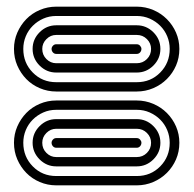

<svg xmlns="http://www.w3.org/2000/svg" viewBox="-20 -574 584 577"><path d="M149 -17Q123 -17 99.5 -27Q76 -37 59 -54.5Q42 -72 32 -95Q22 -118 22 -145Q22 -171 32 -194Q42 -217 59 -234.5Q76 -252 99.5 -262Q123 -272 149 -272H391Q417 -272 440.5 -262Q464 -252 481.5 -234.5Q499 -217 509 -194Q519 -171 519 -145Q519 -118 509 -95Q499 -72 481.5 -54.5Q464 -37 440.5 -27Q417 -17 391 -17ZM391 -45Q433 -45 461.5 -74Q490 -103 490 -145Q490 -165 482.5 -183Q475 -201 461.5 -214.5Q448 -228 430 -236Q412 -244 391 -244H149Q128 -244 110 -236Q92 -228 78.5 -214.5Q65 -201 57.5 -183Q50 -165 50 -145Q50 -103 78.5 -74Q107 -45 149 -45ZM149 -74Q120 -74 99 -95Q78 -116 78 -145Q78 -174 99 -195Q120 -216 149 -216H391Q420 -216 441 -195Q462 -174 462 -145Q462 -116 441 -95Q420 -74 391 -74ZM391 -102Q409 -102 421.5 -114.5Q434 -127 434 -145Q434 -162 421.5 -174.5Q409 -187 391 -187H149Q132 -187 119.5 -174.5Q107 -162 107 -145Q107 -127 119.5 -114.5Q132 -102 149 -102ZM149 -130Q143 -130 139 -134.5Q135 -139 135 -145Q135 -150 139 -154.5Q143 -159 149 -159H391Q397 -159 401 -154.5Q405 -150 405 -145Q405 -139 401 -134.5Q397 -130 391 -130ZM149 -299Q123 -299 99.5 -309Q76 -319 59 -336.5Q42 -354 32 -377Q22 -400 22 -427Q22 -453 32 -476Q42 -499 59 -516.5Q76 -534 99.5 -544Q123 -554 149 -554H391Q417 -554 440.5 -544Q464 -534 481.5 -516.5Q499 -499 509 -476Q519 -453 519 -427Q519 -400 509 -377Q499 -354 481.5 -336.5Q464 -319 440.5 -309Q417 -299 391 -299ZM391 -327Q433 -327 461.5 -356Q490 -385 490 -427Q490 -447 482.5 -465Q475 -483 461.5 -496.5Q448 -510 430 -518Q412 -526 391 -526H149Q128 -526 110 -518Q92 -510 78.5 -496.5Q65 -483 57.5 -465Q50 -447 50 -427Q50 -385 78.5 -356Q107 -327 149 -327ZM149 -356Q120 -356 99 -377Q78 -398 78 -427Q78 -456 99 -477Q120 -498 149 -498H391Q420 -498 441 -477Q462 -456 462 -427Q462 -398 441 -377Q420 -356 391 -356ZM391 -384Q409 -384 421.5 -396.5Q434 -409 434 -427Q434 -444 421.5 -456.5Q409 -469 391 -469H149Q132 -469 119.5 -456.5Q107 -444 107 -427Q107 -409 119.5 -396.5Q132 -384 149 -384ZM149 -412Q143 -412 139 -416.5Q135 -421 135 -427Q135 -432 139 -436.5Q143 -441 149 -441H391Q397 -441 401 -436.5Q405 -432 405 -427Q405 -421 401 -416.5Q397 -412 391 -412Z"/></svg>

Font: Zschusch
Style: Regular
Weight: 400
Designer: Peter Wiegel
Foundry: Peter Wiegel